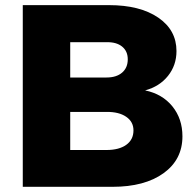

<svg xmlns="http://www.w3.org/2000/svg" viewBox="-20 -721 756 741"><path d="M400.9 -701.2Q520 -701.2 590.6 -653.1Q661.1 -605 661.1 -523.9Q661.1 -469.2 628.4 -428.2Q595.7 -387.2 540 -372.1Q606.4 -358.4 645.3 -310.5Q684.1 -262.7 684.1 -194.8Q684.1 -105 611.1 -52.5Q538.1 0 414.1 0H67.9V-701.2ZM391.1 -421.9Q429.2 -421.9 451.2 -440.7Q473.1 -459.5 473.1 -492.2Q473.1 -523.4 451.2 -541.3Q429.2 -559.1 391.1 -558.1H251V-421.9ZM391.1 -142.1Q439.5 -142.1 467.3 -162.1Q495.1 -182.1 495.1 -217.8Q495.1 -251 467 -270.3Q439 -289.6 391.1 -289.1H251V-142.1Z"/></svg>

Font: Montserrat-Arabic
Style: Bold
Weight: 700
Designer: Mohamed Gaber
Foundry: Kief Type Foundry
Version: Version 5.008;PS 005.008;hotconv 1.0.88;makeotf.lib2.5.64775